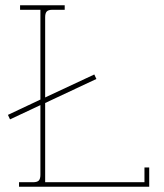

<svg xmlns="http://www.w3.org/2000/svg" viewBox="-20 -707 622 727"><path d="M52 0V-17H105Q121 -17 127 -23.5Q133 -30 133 -45V-309L18 -255L10 -272L133 -330V-670H56V-687H225V-670H179Q163 -670 157 -663.5Q151 -657 151 -642V-338L337 -425L345 -408L151 -317V-17H527V-73H545V0Z"/></svg>

Font: Grandiflora One
Style: Regular
Weight: 400
Designer: Haesung Cho
Foundry: JAMO
Version: Version 1.000; ttfautohint (v1.8.4.7-5d5b);gftools[0.9.28]